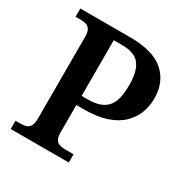

<svg xmlns="http://www.w3.org/2000/svg" viewBox="-164 -850 953 985"><g transform="rotate(30 312.5 -357.0)"><path d="M32 0V-49H63Q81 -49 95 -53.5Q109 -58 117.5 -72.5Q126 -87 126 -116V-602Q126 -630 117 -643.5Q108 -657 94 -661Q80 -665 63 -665H32V-714H329Q463 -714 527.5 -657.5Q592 -601 592 -503Q592 -458 576.5 -417.5Q561 -377 527.5 -344.5Q494 -312 439.5 -293.5Q385 -275 307 -275H262V-111Q262 -84 271 -70.5Q280 -57 294.5 -53Q309 -49 326 -49H376V0ZM297 -329Q337 -329 365.5 -338.5Q394 -348 412 -368Q430 -388 438 -420.5Q446 -453 446 -499Q446 -581 416 -620Q386 -659 312 -659H262V-329Z"/></g></svg>

Font: Noto Serif Bengali SemiBold
Style: Regular
Weight: 600
Version: Version 2.003